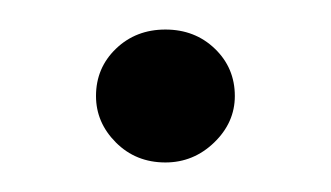

<svg xmlns="http://www.w3.org/2000/svg" viewBox="-20 -365 224 130"><path d="M139 -300Q139 -282 125 -268.5Q111 -255 92 -255Q72 -255 58.5 -268.5Q45 -282 45 -300Q45 -319 58.5 -332Q72 -345 92 -345Q112 -345 125.5 -332Q139 -319 139 -300Z"/></svg>

Font: Dosis
Style: Book
Weight: 400
Designer: EdgarTolentino, PabloImpallari, IginoMarini
Foundry: EdgarTolentino, PabloImpallari, IginoMarini
Version: Version 1.007